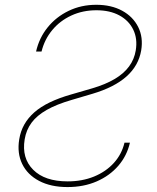

<svg xmlns="http://www.w3.org/2000/svg" viewBox="-20 -758 645 790"><path d="M257.8 11.7Q189 11.7 140.9 -13.7Q92.8 -39.1 71.3 -83.5Q49.8 -127.9 59.1 -184.6Q64.5 -218.3 80.1 -245.8Q95.7 -273.4 121.6 -296.1Q147.5 -318.8 185.1 -336.9Q222.7 -355 272 -369.1L359.4 -394.5Q414.1 -410.6 451.7 -432.9Q489.3 -455.1 511 -484.6Q532.7 -514.2 538.6 -550.8Q546.4 -598.6 528.3 -636Q510.3 -673.3 471.2 -694.6Q432.1 -715.8 376.5 -715.8Q320.3 -715.8 273.4 -694.1Q226.6 -672.4 194.8 -634Q163.1 -595.7 150.9 -545.9H128.4Q141.1 -602.1 176 -645.3Q210.9 -688.5 262.5 -713.4Q314 -738.3 376 -738.3Q438 -738.3 482.7 -713.9Q527.3 -689.5 548.6 -647Q569.8 -604.5 561 -550.8Q550.3 -487.8 500.5 -443.4Q450.7 -398.9 360.4 -372.1L274.4 -346.7Q212.4 -328.6 172.1 -305.7Q131.8 -282.7 109.9 -253.2Q87.9 -223.6 81.5 -184.6Q68.8 -107.4 116.5 -59.6Q164.1 -11.7 258.3 -11.7Q318.4 -11.7 367.2 -31.7Q416 -51.8 448.5 -87.6Q481 -123.5 492.2 -170.9H514.6Q502.4 -117.2 466.8 -75.9Q431.2 -34.7 377.7 -11.5Q324.2 11.7 257.8 11.7Z"/></svg>

Font: Inter 16pt Thin
Style: Italic
Weight: 250
Italic angle: -9.3988°
Version: Version 4.001;git-66647c0bb